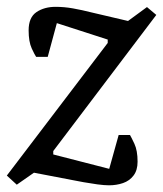

<svg xmlns="http://www.w3.org/2000/svg" viewBox="-38 -533 478 562"><path d="M281 9.4Q267.7 9.4 247.2 6.7Q226.7 3.9 207.2 0.4Q187.7 -3.1 173.9 -5.9L61.4 -27.5L11.1 7.6L-18 -19.1L277.3 -407.3V-417.2L128.4 -465.3L101.7 -366.6H67.8Q64.1 -371.4 54.9 -391.2Q45.8 -411 45.8 -444.1Q45.8 -482.1 68.8 -497.6Q91.8 -513 124.6 -513Q149.7 -513 175.3 -508.5Q200.9 -504 233.9 -495.7L336.7 -471.6L392.2 -512.3L419.5 -489.3L117.9 -90.9V-80.9L281.7 -38.8L309.3 -137.8H342.5Q346.1 -132 355.4 -112.2Q364.7 -92.4 364.7 -59.6Q364.7 -34.6 352.8 -19.1Q341 -3.6 322 2.9Q303 9.4 281 9.4Z"/></svg>

Font: Faustina Light
Style: Italic
Weight: 300
Italic angle: -8°
Designer: Alfonso Garcia
Foundry: http://www.omnibus-type.com
Version: Version 1.200